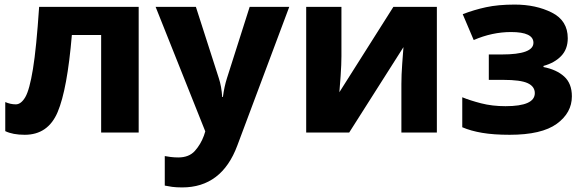

<svg xmlns="http://www.w3.org/2000/svg" viewBox="-20 -579 2554 839"><path d="M586 0V-549H151Q139 -369 124 -277.5Q109 -186 90.5 -154.5Q72 -123 49 -123Q26 -123 3 -133V-6Q36 10 88 10Q190 10 232 -89.5Q274 -189 294 -426H422V0Z M660 -549 877 -5 871 14Q857 52 831.5 80.5Q806 109 759 109Q742 109 726 107Q710 105 700 103V232Q714 235 732 237.5Q750 240 776 240Q949 240 1017 57L1244 -549H1071L972 -238Q960 -201 954 -155H951Q948 -202 936 -238L836 -549Z M1472 -549H1318V0H1506L1743 -373Q1741 -347 1737.5 -299Q1734 -251 1734 -212V0H1889V-549H1699L1463 -176Q1465 -196 1468.5 -247.5Q1472 -299 1472 -333Z M2229 -559Q2157 -559 2104 -547.5Q2051 -536 2002 -517L2050 -404Q2131 -439 2213 -439Q2311 -439 2311 -392Q2311 -341 2173 -341H2116V-230H2179Q2255 -230 2286 -215.5Q2317 -201 2317 -172Q2317 -115 2189 -115Q2131 -115 2082.5 -127.5Q2034 -140 2000 -154V-23Q2037 -7 2087 1.5Q2137 10 2207 10Q2347 10 2413 -38Q2479 -86 2479 -158Q2479 -214 2445.5 -244.5Q2412 -275 2355 -286V-291Q2403 -304 2432 -334Q2461 -364 2461 -412Q2461 -489 2391.5 -524Q2322 -559 2229 -559Z"/></svg>

Font: Noto Sans UI Extra
Style: Regular
Weight: 800
Designer: Monotype Design Team
Foundry: Monotype Imaging Inc.
Version: Version 1.901